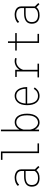

<svg xmlns="http://www.w3.org/2000/svg" viewBox="1570 -2410 851 4030"><g transform="rotate(-90 1995.0 -394.5)"><path d="M502 8 438 -56Q388 11 268.5 11Q187.5 11 140 -30.2Q92.5 -71.5 92.5 -152.5Q92.5 -233.5 147.5 -273.8Q202.5 -314 302 -314H421.5V-367Q421.5 -397.5 409.5 -420Q397.5 -442.5 376.5 -455Q355.5 -467.5 330.8 -473.2Q306 -479 276.5 -479Q232.5 -479 192.8 -460.8Q153 -442.5 134.5 -418L107.5 -444Q131 -473 177.8 -492.5Q224.5 -512 284 -512Q316.5 -512 346.5 -504Q376.5 -496 401.5 -480Q426.5 -464 441.2 -437Q456 -410 456 -375V-87.5L527 -16.5ZM279 -21Q332 -21 369.8 -42Q407.5 -63 421.5 -94V-282H306.5Q219 -282 173 -252.2Q127 -222.5 127 -152.5Q127 -21 279 -21Z M831 -32H1000.5V0H796.5V-768H655.5V-800H831Z M1255 0V-800H1290V-411.5Q1314.5 -457 1355.5 -484Q1396.5 -511 1449 -511Q1484 -511 1515 -495.8Q1546 -480.5 1570.8 -450Q1595.5 -419.5 1610 -368.2Q1624.5 -317 1624.5 -251Q1624.5 -185 1609 -133.2Q1593.5 -81.5 1567.5 -51Q1541.5 -20.5 1509.8 -4.8Q1478 11 1442.5 11Q1391 11 1352.2 -15.8Q1313.5 -42.5 1290 -88V0ZM1441.5 -478Q1412 -478 1385.5 -464Q1359 -450 1340.2 -427.2Q1321.5 -404.5 1308.8 -377.8Q1296 -351 1290 -323.5V-185.5Q1297.5 -143.5 1315.5 -107.8Q1333.5 -72 1365.8 -47Q1398 -22 1437 -22Q1503.5 -22 1546.8 -79Q1590 -136 1590 -251Q1590 -368.5 1549.5 -423.2Q1509 -478 1441.5 -478Z M2175.5 -92Q2167.5 -78 2154.2 -62.8Q2141 -47.5 2119.5 -29.8Q2098 -12 2065.5 -0.5Q2033 11 1996.5 11Q1909.5 11 1856.2 -55.8Q1803 -122.5 1803 -252Q1803 -317.5 1819 -368.5Q1835 -419.5 1862.8 -450.2Q1890.5 -481 1925 -496.5Q1959.5 -512 1999 -512Q2058.5 -512 2101 -475.8Q2143.5 -439.5 2163.5 -381Q2183.5 -322.5 2183.5 -249H1837Q1838 -140.5 1878.2 -81.2Q1918.5 -22 1996.5 -22Q2029.5 -22 2056.8 -31.5Q2084 -41 2101.2 -56.5Q2118.5 -72 2128.5 -85Q2138.5 -98 2144.5 -111ZM1997.5 -479Q1931 -479 1887.5 -429Q1844 -379 1838 -281H2147Q2147 -317.5 2138.5 -351.2Q2130 -385 2112.8 -414.2Q2095.5 -443.5 2065.8 -461.2Q2036 -479 1997.5 -479Z M2545 -32H2674V0H2385.5V-32H2510V-468H2395.5V-500H2545V-407Q2573 -454.5 2621.8 -483.2Q2670.5 -512 2729 -512Q2769 -512 2795.5 -497.5L2780.5 -466.5Q2765.5 -478 2722.5 -478Q2661.5 -478 2613 -437.2Q2564.5 -396.5 2545 -333.5Z M3143.5 -32H3299.5V0H3109.5V-468H2950V-500H3109.5V-652H3143.5V-500H3316V-468H3143.5Z M3922 8 3858 -56Q3808 11 3688.5 11Q3607.5 11 3560 -30.2Q3512.5 -71.5 3512.5 -152.5Q3512.5 -233.5 3567.5 -273.8Q3622.5 -314 3722 -314H3841.5V-367Q3841.5 -397.5 3829.5 -420Q3817.5 -442.5 3796.5 -455Q3775.5 -467.5 3750.8 -473.2Q3726 -479 3696.5 -479Q3652.5 -479 3612.8 -460.8Q3573 -442.5 3554.5 -418L3527.5 -444Q3551 -473 3597.8 -492.5Q3644.5 -512 3704 -512Q3736.5 -512 3766.5 -504Q3796.5 -496 3821.5 -480Q3846.5 -464 3861.2 -437Q3876 -410 3876 -375V-87.5L3947 -16.5ZM3699 -21Q3752 -21 3789.8 -42Q3827.5 -63 3841.5 -94V-282H3726.5Q3639 -282 3593 -252.2Q3547 -222.5 3547 -152.5Q3547 -21 3699 -21Z"/></g></svg>

Font: League Mono Narrow Thin
Style: Regular
Weight: 100
Width: 3
Designer: Tyler Finck
Foundry: The League of Moveable Type / Tyler Finck
Version: Version 2.210